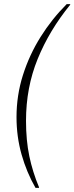

<svg xmlns="http://www.w3.org/2000/svg" viewBox="-20 -760 360 930"><path d="M152 150Q109 75 84.5 -11.5Q60 -98 60 -193Q60 -298 91 -396Q122 -494 176.5 -581Q231 -668 303 -740H320V-737Q219 -613 162.5 -474.5Q106 -336 106 -175Q106 -80 122 -3.5Q138 73 169 147V150Z"/></svg>

Font: Spectral Light
Style: Italic
Weight: 300
Italic angle: -10°
Designer: Jean-Baptiste Levee
Foundry: Production Type
Version: Version 2.001